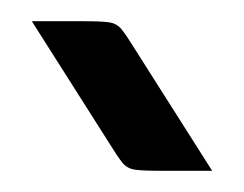

<svg xmlns="http://www.w3.org/2000/svg" viewBox="-20 -881 230 181"><path d="M10 -861H59Q75 -861 82.5 -860Q90 -859 94.5 -853.5Q99 -848 107 -835L180 -720H131Q115 -720 107.5 -721Q100 -722 95.5 -727.5Q91 -733 83 -746Z"/></svg>

Font: Badeen Display
Style: Regular
Weight: 400
Version: Version 1.000; ttfautohint (v1.8.4.7-5d5b)